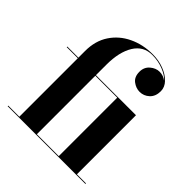

<svg xmlns="http://www.w3.org/2000/svg" viewBox="-203 -903 1047 1047"><g transform="rotate(45 320.0 -380.0)"><path d="M19.5 -4.5H105V-455.5H19.5V-460H105V-511.5Q105 -589.5 141.8 -645Q178.5 -700.5 240.8 -730.2Q303 -760 379.5 -760Q425 -760 464.5 -745Q504 -730 528.2 -704.8Q552.5 -679.5 552.5 -648.5Q552.5 -608.5 528.5 -586.2Q504.5 -564 472.5 -564Q444.5 -564 419.5 -582.8Q394.5 -601.5 394.5 -641Q394.5 -676.5 419.5 -697.8Q444.5 -719 472.5 -719Q502.5 -719 525.5 -700.5Q503.5 -725 464.2 -740.2Q425 -755.5 379.5 -755.5Q312 -755.5 276 -697.2Q240 -639 240 -540V-460H549V-4.5H619V0H19.5ZM409 -455.5H240V-4.5H409Z"/></g></svg>

Font: Bodoni* 36pt
Style: Bold
Weight: 700
Version: Version 2.3